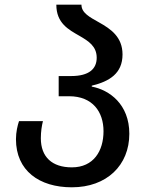

<svg xmlns="http://www.w3.org/2000/svg" viewBox="-20 -788 624 818"><path d="M286 10C435 10 531 -84 531 -218C531 -344 446 -405 371 -419V-423C446 -441 502 -475 502 -556C502 -631 451 -665 403 -692C362 -715 327 -733 327 -768H220C220 -689 272 -662 319 -635C357 -613 392 -591 392 -542C392 -495 360 -464 283 -464H230V-378H274C375 -378 421 -311 421 -229C421 -145 379 -75 286 -75C202 -75 154 -119 154 -199C154 -227 158 -253 163 -272H61C55 -254 48 -226 48 -195C48 -61 147 10 286 10Z"/></svg>

Font: Noto Sans Georgian Medium
Style: Regular
Weight: 500
Designer: Monotype Design Team, Akaki Razmadze
Foundry: Google LLC
Version: Version 2.005